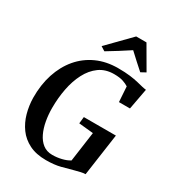

<svg xmlns="http://www.w3.org/2000/svg" viewBox="-232 -1122 1144 1261"><g transform="rotate(30 340.0 -492.0)"><path d="M316 8.5Q241.5 8.5 189 -17.8Q136.5 -44 104 -88.8Q71.5 -133.5 56 -189.5Q40.5 -245.5 39.5 -304.5Q38.5 -403 65.2 -485Q92 -567 142.5 -626.8Q193 -686.5 264.8 -719.2Q336.5 -752 426.5 -752Q480.5 -752 517.2 -747.2Q554 -742.5 579.8 -736.2Q605.5 -730 625.5 -725Q632.5 -723.5 639.5 -722.2Q646.5 -721 654.5 -720L625 -561.5H541.5L534 -676.5Q517.5 -687.5 491.5 -696.2Q465.5 -705 422.5 -705Q358 -705 312 -671.8Q266 -638.5 236.8 -582Q207.5 -525.5 194 -455Q180.5 -384.5 180.5 -309.5Q180.5 -259.5 189 -211.8Q197.5 -164 215.8 -125.8Q234 -87.5 263.2 -64.8Q292.5 -42 335 -42Q370.5 -42 405.2 -50.5Q440 -59 463.5 -74L495 -299.5L385.5 -310.5L391 -361H634L588.5 -42Q573.5 -42 553 -37.2Q532.5 -32.5 510.5 -26.5Q472 -15.5 425.5 -3.5Q379 8.5 316 8.5ZM259 -823 424 -991.5H502L601 -821L564.5 -801Q536 -826.5 507.5 -852.2Q479 -878 452 -903.5Q413.5 -877.5 373 -852.5Q332.5 -827.5 291.5 -802.5Z"/></g></svg>

Font: Merriweather 60pt SemiBold
Style: Italic
Weight: 600
Italic angle: -7.8°
Version: Version 2.101